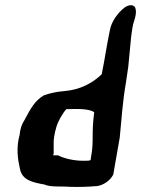

<svg xmlns="http://www.w3.org/2000/svg" viewBox="-20 -728 547 744"><path d="M56 -205C42 -156 49 -110 57 -75C65 -29 108 -21 152 -13C175 -2 218 -7 251 -4H252C287 -3 322 -4 356 -7H357C382 -11 407 -29 418 -50L419 -52L444 -195C451 -265 455 -334 468 -408L477 -469L484 -542C486 -568 489 -596 494 -625C497 -644 510 -668 506 -691C503 -713 480 -711 463 -699C439 -681 412 -646 406 -612C394 -556 386 -497 374 -440C338 -406 291 -380 229 -375C201 -373 174 -367 151 -359L150 -358H149C114 -337 98 -306 75 -263C65 -248 58 -229 56 -205ZM199 -238C205 -258 223 -290 237 -305C275 -306 325 -308 345 -293C334 -209 344 -184 334 -127L331 -108C327 -105 321 -105 303 -105C266 -105 228 -114 205 -126H186L188 -134V-168C187 -185 190 -208 199 -238Z"/></svg>

Font: Vapor
Style: BdObl
Weight: 700
Foundry: Cannot Into Space Fonts
Version: Version 0.179